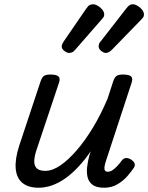

<svg xmlns="http://www.w3.org/2000/svg" viewBox="-20 -864 694 899"><path d="M161 15Q112 15 84.5 -8Q57 -31 53.5 -75.5Q50 -120 70 -182L170 -483Q177 -503 186.5 -509Q196 -515 215 -515Q246 -515 254.5 -505.5Q263 -496 256 -476L152 -165Q142 -136 140.5 -113Q139 -90 151 -77Q163 -64 192 -64Q225 -64 262 -89Q299 -114 338.5 -159.5Q378 -205 415.5 -267Q453 -329 484 -403L510 -483Q517 -503 526.5 -509Q536 -515 555 -515Q586 -515 594.5 -505.5Q603 -496 596 -476L475 -107Q470 -91 469 -80.5Q468 -70 472 -65Q476 -60 485 -60Q496 -60 506.5 -67Q517 -74 528 -85.5Q539 -97 550 -112Q558 -123 569 -124Q580 -125 594 -117Q608 -107 610.5 -97.5Q613 -88 607 -79Q596 -62 577 -40Q558 -18 530.5 -1.5Q503 15 468 15Q431 15 413 1Q395 -13 390 -35Q385 -57 388 -82Q391 -107 397 -131L405 -156Q377 -115 347 -83Q317 -51 286 -29Q255 -7 223.5 4Q192 15 161 15ZM303 -616Q294 -616 281.5 -625.5Q269 -635 269 -646Q269 -653 272 -659Q275 -665 279 -671L384 -824Q393 -837 400 -840.5Q407 -844 416 -844Q426 -844 438 -837Q450 -830 459 -819Q468 -808 468 -796Q468 -788 464.5 -783.5Q461 -779 456 -773L332 -631Q325 -622 317 -619Q309 -616 303 -616ZM476 -616Q466 -616 454 -625.5Q442 -635 442 -646Q442 -653 444 -659Q446 -665 452 -671L571 -824Q580 -836 587 -840Q594 -844 602 -844Q612 -844 624 -837Q636 -830 645 -819Q654 -808 654 -796Q654 -788 650.5 -783Q647 -778 642 -773L504 -631Q496 -623 488.5 -619.5Q481 -616 476 -616Z"/></svg>

Font: Playwrite IN
Style: Regular
Weight: 400
Designer: Veronika Burian, José Scaglione
Foundry: TypeTogether
Version: Version 1.002